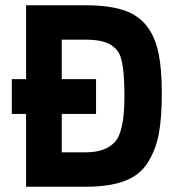

<svg xmlns="http://www.w3.org/2000/svg" viewBox="-20 -710 682 730"><path d="M306.2 -559.1H214.8V-409.2H345.2V-276.9H214.8V-130.9H306.2Q380.9 -130.9 417 -170.4Q453.1 -210 453.1 -343.8Q453.1 -477.5 430.2 -511.7Q420.4 -526.4 403.8 -538.1Q373 -559.1 306.2 -559.1ZM24.9 -276.9V-409.2H79.1V-689.9H306.2Q394 -689.9 451.2 -670.9Q557.1 -635.7 583 -506.3Q595.2 -447.8 595.2 -355.5Q595.2 -263.2 584 -202.1Q572.8 -141.6 542.5 -92.8Q512.2 -43.9 454.1 -22Q396 0 306.2 0H79.1V-276.9Z"/></svg>

Font: TitilliumWeb-Bold
Style: Bold
Weight: 700
Version: Version 1.001;PS 57.000;hotconv 1.0.70;makeotf.lib2.5.55311